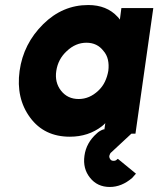

<svg xmlns="http://www.w3.org/2000/svg" viewBox="-20 -532 630 764"><path d="M521 159 449 100Q448 101 447.5 101Q447 101 446 102Q441 108 432 108Q423 108 419 102Q414 95 415 88Q416 84 418 80Q420 76 423 74L521 -17H391Q383 -14 376.5 -10Q370 -6 365 -1Q323 36 316 88Q309 139 338 175Q367 212 417 212Q464 212 506 176Q510 172 513.5 167.5Q517 163 521 159ZM463 -500 457 -454Q455 -457 452.5 -460Q450 -463 448 -465Q405 -512 331 -512Q229 -512 152 -436Q73 -358 58 -250Q43 -141 100 -64Q156 12 258 12Q332 12 386 -30Q390 -33 393 -36Q396 -39 399 -42L393 0H519L590 -500ZM324 -362Q367 -362 392 -329Q405 -314 409.5 -294Q414 -274 411 -250Q407 -227 397.5 -207Q388 -187 371 -171Q336 -138 293 -138Q249 -138 223 -171Q197 -204 204 -250Q211 -297 246 -329Q281 -362 324 -362Z"/></svg>

Font: Unageo
Style: ExtraBold-Italic
Weight: 800
Designer: Richard Sepsi
Foundry: Richard Sepsi
Version: Version 2.000